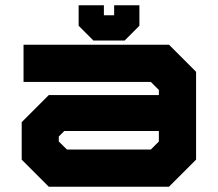

<svg xmlns="http://www.w3.org/2000/svg" viewBox="-20 -710 828 730"><path d="M165.5 0 62.5 -103V-245.5L165.5 -348.5H584V-368L553.5 -398.5H69.5V-540H622.5L725.5 -437V-103L622.5 0ZM234.5 -141.5H553.5L584 -172V-212H224.5L203.5 -191V-172ZM335 -556 279 -612V-690H375V-652H414V-690H510V-612L454 -556Z"/></svg>

Font: Tourney Expanded Black
Style: Regular
Weight: 900
Width: 7
Designer: Tyler Finck
Foundry: Etcetera Type Co
Version: Version 1.010; ttfautohint (v1.8.3)